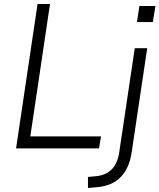

<svg xmlns="http://www.w3.org/2000/svg" viewBox="-20 -739 794 956"><path d="M60 0 167 -719H229L131 -60H483L473 0ZM662 -629 674 -709H754L741 -629ZM418 197V142L461 138Q508 133 537 103.5Q566 74 574 17L651 -499H713L636 17Q630 59 616 90Q602 121 580.5 143Q559 165 529.5 177.5Q500 190 463 193Z"/></svg>

Font: Nunitoga
Style: Light Italic
Weight: 300
Italic angle: -9°
Designer: Vernon Adams
Foundry: Vernon Adams
Version: Version 1.0